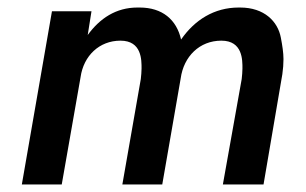

<svg xmlns="http://www.w3.org/2000/svg" viewBox="-20 -490 813 510"><path d="M730 -293C732 -307 733 -320 733 -333C733 -350 730 -369 726 -390C718 -433 682 -470 618 -470C617 -470 615 -470 614 -470C549 -470 497 -437 461 -385C449 -438 411 -470 351 -470C349 -470 347 -470 345 -470C288 -470 245 -441 213 -397L223 -460H118L38 0H144L194 -285C202 -342 244 -382 300 -382C357 -382 356 -330 356 -308C356 -299 355 -290 354 -280L305 0H411L460 -282C468 -340 510 -382 568 -382C625 -382 624 -330 624 -308C624 -299 623 -290 622 -280L572 0H680Z"/></svg>

Font: Jost Medium
Style: Italic
Weight: 500
Italic angle: -5°
Version: Version 3.710